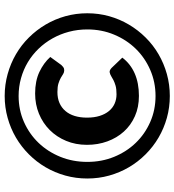

<svg xmlns="http://www.w3.org/2000/svg" viewBox="20 -794 780 861"><g transform="rotate(-90 410.5 -364.0)"><path d="M517.5 -263Q523 -263 527.8 -260.2Q532.5 -257.5 536.5 -253.5L582 -206Q554.5 -169.5 511.2 -150.5Q468 -131.5 410.5 -131.5Q360 -131.5 319.5 -149.5Q279 -167.5 250.5 -199Q222 -230.5 206.5 -273Q191 -315.5 191 -364.5Q191 -415.5 208.8 -458Q226.5 -500.5 257.5 -531.5Q288.5 -562.5 330.5 -579.8Q372.5 -597 421 -597Q477.5 -597 518 -577.8Q558.5 -558.5 585 -529L549 -479.5Q545.5 -475.5 539.8 -471Q534 -466.5 525.5 -466.5Q516 -466.5 508.8 -471.2Q501.5 -476 491.5 -481.8Q481.5 -487.5 466.8 -492.2Q452 -497 428 -497Q400 -497 378.8 -487.8Q357.5 -478.5 342.8 -461.2Q328 -444 320.5 -419.5Q313 -395 313 -364.5Q313 -332 320.8 -307.5Q328.5 -283 342.5 -266Q356.5 -249 375.8 -240.5Q395 -232 417.5 -232Q441.5 -232 456.2 -236.2Q471 -240.5 481.2 -245.8Q491.5 -251 499.2 -256Q507 -261 517.5 -263ZM40 -363Q40 -414 53.2 -461.5Q66.5 -509 90.5 -550Q114.5 -591 148.5 -625Q182.5 -659 223.5 -683Q264.5 -707 311.8 -720.2Q359 -733.5 410 -733.5Q461 -733.5 508.5 -720.2Q556 -707 597.2 -683Q638.5 -659 672.2 -625Q706 -591 730.2 -550Q754.5 -509 767.8 -461.5Q781 -414 781 -363Q781 -312 767.8 -264.8Q754.5 -217.5 730.2 -176.5Q706 -135.5 672.2 -101.5Q638.5 -67.5 597.2 -43.5Q556 -19.5 508.5 -6.2Q461 7 410 7Q359 7 311.8 -6.2Q264.5 -19.5 223.5 -43.5Q182.5 -67.5 148.5 -101.5Q114.5 -135.5 90.5 -176.5Q66.5 -217.5 53.2 -264.8Q40 -312 40 -363ZM114.5 -363Q114.5 -298.5 137.2 -242.8Q160 -187 199.8 -145.8Q239.5 -104.5 293.5 -80.8Q347.5 -57 410 -57Q472.5 -57 527 -80.8Q581.5 -104.5 621.8 -145.8Q662 -187 685.2 -242.8Q708.5 -298.5 708.5 -363Q708.5 -406 698 -445.5Q687.5 -485 668.2 -519.2Q649 -553.5 622 -581.5Q595 -609.5 561.8 -629.5Q528.5 -649.5 490 -660.2Q451.5 -671 410 -671Q347.5 -671 293.5 -647Q239.5 -623 199.8 -581.5Q160 -540 137.2 -483.8Q114.5 -427.5 114.5 -363Z"/></g></svg>

Font: LatoLatin Heavy
Style: Regular
Weight: 800
Designer: Lukasz Dziedzic with Adam Twardoch and Botio Nikoltchev
Foundry: tyPoland Lukasz Dziedzic
Version: Version 2.015; 2015-08-06; http://www.latofonts.com/